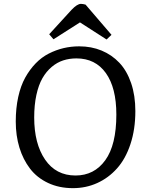

<svg xmlns="http://www.w3.org/2000/svg" viewBox="-20 -953 755 987"><path d="M553.2 -773.9 527.8 -750 391.1 -837.9 254.9 -751 232.9 -776.9 348.1 -902.8Q377 -933.1 396 -933.1Q406.2 -933.1 419.9 -929.2ZM61 -328.1Q61 -397 73.7 -454.6Q86.4 -512.2 109.6 -554Q132.8 -595.7 163.3 -627.2Q193.8 -658.7 230.7 -677.5Q267.6 -696.3 306.6 -705.6Q345.7 -714.8 387.2 -714.8Q449.7 -714.8 502.2 -693.1Q554.7 -671.4 593.5 -630.4Q632.3 -589.4 654.1 -525.6Q675.8 -461.9 675.8 -381.8Q675.8 -288.1 650.6 -212.2Q625.5 -136.2 581.5 -87.2Q537.6 -38.1 479.7 -12Q421.9 14.2 355 14.2Q283.7 14.2 227.1 -12.5Q170.4 -39.1 134.5 -85.9Q98.6 -132.8 79.8 -194.3Q61 -255.9 61 -328.1ZM155.8 -349.1Q155.8 -214.4 211.7 -132.6Q267.6 -50.8 368.2 -50.8Q464.4 -50.8 521.2 -129.4Q578.1 -208 578.1 -363.8Q578.1 -502 524.2 -577.4Q470.2 -652.8 373 -652.8Q336.9 -652.8 305.2 -642.6Q273.4 -632.3 245.6 -608.9Q217.8 -585.4 198 -550.8Q178.2 -516.1 167 -464.6Q155.8 -413.1 155.8 -349.1Z"/></svg>

Font: Literata Book
Style: Italic
Weight: 400
Italic angle: -3°
Designer: Latin by Veronika Burian and Jose Scaglione. Greek by Irene Vlachou. Cyrillic by Vera Evstafieva
Foundry: TypeTogether
Version: Version 1.003;PS 001.003;hotconv 1.0.88;makeotf.lib2.5.64775